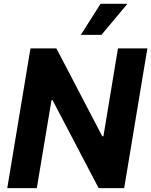

<svg xmlns="http://www.w3.org/2000/svg" viewBox="-20 -979 787 999"><path d="M400.6 -797.6H507.8L643.1 -959.2H503.2ZM746.8 -727.3H593.8L518.1 -269.9H512.1L273.4 -727.3H138.5L17.8 0H171.5L247.9 -457.7H253.6L493.3 0H626.1Z"/></svg>

Font: TID UI
Style: Bold Italic
Weight: 700
Italic angle: -9.39999°
Designer: The TID Project Authors
Foundry: Bakken & Bæck
Version: Version 1.001;hotconv 1.0.109;makeotfexe 2.5.65596